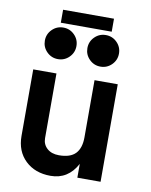

<svg xmlns="http://www.w3.org/2000/svg" viewBox="-95 -934 803 1018"><g transform="rotate(10 306.5 -424.5)"><path d="M515.1 -524.9V0H390.1V-74.2Q342.3 15.1 248 15.1Q164.1 15.1 112.1 -34.7Q60.1 -84.5 60.1 -167V-524.9H185.1V-176.8Q185.1 -143.1 209 -121.6Q232.9 -100.1 272.9 -100.1Q334 -100.1 362.1 -129.6Q390.1 -159.2 390.1 -216.8V-524.9ZM119.1 -626Q94.2 -650.9 94.2 -686Q94.2 -721.2 119.1 -746.1Q144 -771 179.2 -771Q214.4 -771 239.3 -746.1Q264.2 -721.2 264.2 -686Q264.2 -650.9 239.3 -626Q214.4 -601.1 179.2 -601.1Q144 -601.1 119.1 -626ZM348.1 -626Q323.2 -650.9 323.2 -686Q323.2 -721.2 348.1 -746.1Q373 -771 408.2 -771Q443.4 -771 468.3 -746.1Q493.2 -721.2 493.2 -686Q493.2 -650.9 468.3 -626Q443.4 -601.1 408.2 -601.1Q373 -601.1 348.1 -626ZM435.1 -863.8V-793.9H161.1V-863.8Z"/></g></svg>

Font: Miedinger*
Style: Bold
Weight: 700
Version: Version 001.000